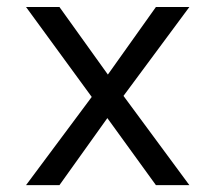

<svg xmlns="http://www.w3.org/2000/svg" viewBox="-20 -538 626 558"><path d="M55.7 0H152.8L292 -194.8L433.1 0H530.3L338.9 -259.3L530.3 -517.6H433.1L293.5 -321.3L152.8 -517.6H55.7L246.6 -256.3Z"/></svg>

Font: Cascadia Code SemiLight
Style: Regular
Weight: 350
Monospace: yes
Designer: Aaron Bell
Foundry: Saja Typeworks
Version: Version 2404.023